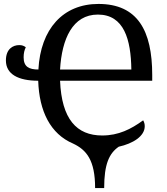

<svg xmlns="http://www.w3.org/2000/svg" viewBox="-20 -745 848 975"><path d="M463 210H509C509 89 534 34 583 0C655 -16 715 -53 715 -104C715 -116 712 -125 707 -134C645 -89 582 -57 499 -57C369 -57 293 -140 285 -335H753V-364C753 -589 679 -725 480 -725C300 -725 186 -598 175 -392C127 -392 100 -406 100 -454C100 -475 104 -491 111 -505C102 -512 92 -516 78 -516C45 -516 10 -496 10 -438C10 -368 73 -335 174 -335C179 -180 236 -65 351 -16C419 16 463 68 463 210ZM285 -392C294 -548 349 -671 477 -671C610 -671 645 -544 647 -392Z"/></svg>

Font: Noto Serif Thai
Style: Regular
Weight: 400
Designer: Monotype Design Team
Foundry: Monotype Imaging Inc.
Version: Version 1.901